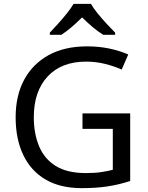

<svg xmlns="http://www.w3.org/2000/svg" viewBox="-20 -964 768 994"><path d="M407 -377H654V-27Q596 -8 537 1Q478 10 403 10Q292 10 216 -34.5Q140 -79 100.5 -161.5Q61 -244 61 -357Q61 -469 105 -551Q149 -633 231.5 -678.5Q314 -724 431 -724Q491 -724 544.5 -713Q598 -702 644 -682L610 -604Q572 -621 524.5 -633Q477 -645 426 -645Q298 -645 226.5 -568Q155 -491 155 -357Q155 -272 182.5 -206.5Q210 -141 269 -104.5Q328 -68 424 -68Q471 -68 504 -73Q537 -78 564 -85V-297H407ZM451 -944Q463 -922 485.5 -894.5Q508 -867 532.5 -840.5Q557 -814 576 -795V-784H514Q488 -800 460 -823.5Q432 -847 405 -874Q378 -847 351 -824Q324 -801 298 -784H238V-795Q257 -815 280.5 -841Q304 -867 326 -894.5Q348 -922 361 -944Z"/></svg>

Font: Noto IKEA Latin
Style: Regular
Weight: 400
Designer: Monotype Design Team
Foundry: Monotype Imaging Inc.
Version: Version 1.0